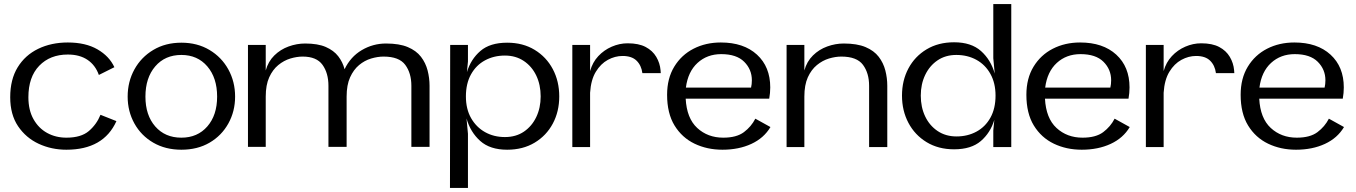

<svg xmlns="http://www.w3.org/2000/svg" viewBox="-20 -720 6641 940"><path d="M305 13Q232 13 169.5 -16Q107 -45 68.5 -102Q30 -159 30 -244Q30 -331 66.5 -390.5Q103 -450 167 -481Q231 -512 312 -512Q399 -512 457 -478.5Q515 -445 540 -391L464 -353Q447 -401 408.5 -427Q370 -453 312 -453Q225 -453 172 -398Q119 -343 119 -244Q119 -181 144 -136.5Q169 -92 211 -69Q253 -46 305 -46Q377 -46 415 -78.5Q453 -111 472 -158L550 -127Q487 13 305 13Z M868 13Q790 13 730.5 -21.5Q671 -56 638 -115.5Q605 -175 605 -247Q605 -320 638 -380Q671 -440 730.5 -475.5Q790 -511 868 -511Q946 -511 1005.5 -475.5Q1065 -440 1098 -380Q1131 -320 1131 -247Q1131 -175 1098 -115.5Q1065 -56 1006 -21.5Q947 13 868 13ZM868 -46Q947 -46 995 -101Q1043 -156 1043 -247Q1043 -339 995 -395Q947 -451 868 -451Q788 -451 740 -395Q692 -339 692 -247Q692 -156 740 -101Q788 -46 868 -46Z M1474 -507Q1536 -507 1575 -490Q1614 -473 1636 -444.5Q1658 -416 1667 -381Q1696 -442 1751 -474.5Q1806 -507 1870 -507Q1935 -507 1976.5 -489.5Q2018 -472 2041 -442Q2064 -412 2073.5 -375Q2083 -338 2083 -300V-1H1994V-300Q1994 -362 1964 -402.5Q1934 -443 1858 -443Q1829 -443 1797 -433.5Q1765 -424 1738 -401.5Q1711 -379 1694 -341.5Q1677 -304 1677 -247V-1H1588V-300Q1588 -362 1559 -402.5Q1530 -443 1462 -443Q1433 -443 1401.5 -433.5Q1370 -424 1342.5 -401.5Q1315 -379 1298 -341.5Q1281 -304 1281 -247V-1H1194V-500H1281V-375Q1293 -419 1323 -448.5Q1353 -478 1393 -492.5Q1433 -507 1474 -507Z M2184 -500H2271V-419L2266 -367Q2285 -430 2332 -470.5Q2379 -511 2463 -511Q2540 -511 2597.5 -476Q2655 -441 2686.5 -381.5Q2718 -322 2718 -248Q2718 -174 2686.5 -115Q2655 -56 2597.5 -21.5Q2540 13 2463 13Q2379 13 2331 -30Q2283 -73 2264 -140L2271 -65V200H2183ZM2452 -448Q2398 -448 2354.5 -424.5Q2311 -401 2286 -356Q2261 -311 2261 -248Q2261 -186 2286.5 -141.5Q2312 -97 2355 -73Q2398 -49 2452 -49Q2506 -49 2545 -75.5Q2584 -102 2605.5 -147Q2627 -192 2627 -248Q2627 -305 2605.5 -350Q2584 -395 2544.5 -421.5Q2505 -448 2452 -448Z M2782 0V-500H2869V-372Q2881 -415 2909 -445Q2937 -475 2975 -491.5Q3013 -508 3053 -508Q3107 -508 3141 -490Q3175 -472 3193 -441.5Q3211 -411 3214 -376Q3214 -372 3214.5 -369Q3215 -366 3215 -362H3125Q3120 -400 3096.5 -423Q3073 -446 3028 -446Q2991 -446 2956 -427Q2921 -408 2897 -368.5Q2873 -329 2869 -266V0Z M3752 -98Q3720 -44 3658.5 -15.5Q3597 13 3517 13Q3442 13 3380.5 -16.5Q3319 -46 3282.5 -105.5Q3246 -165 3246 -256Q3246 -336 3281 -393.5Q3316 -451 3375.5 -481.5Q3435 -512 3509 -512Q3621 -512 3686 -452.5Q3751 -393 3751 -292Q3751 -265 3746 -237H3337Q3342 -141 3393.5 -93.5Q3445 -46 3521 -46Q3586 -46 3622 -73Q3658 -100 3678 -139ZM3511 -455Q3442 -455 3395 -412Q3348 -369 3338 -291H3657Q3659 -300 3660 -308.5Q3661 -317 3661 -327Q3661 -380 3623.5 -417.5Q3586 -455 3511 -455Z M4111 -507Q4176 -507 4217.5 -489.5Q4259 -472 4282 -442Q4305 -412 4314.5 -375Q4324 -338 4324 -300V0H4235V-300Q4235 -362 4205 -402.5Q4175 -443 4099 -443Q4070 -443 4038.5 -433.5Q4007 -424 3979.5 -401.5Q3952 -379 3935 -341.5Q3918 -304 3918 -247V0H3831V-500H3918V-375Q3930 -419 3960 -448.5Q3990 -478 4030 -492.5Q4070 -507 4111 -507Z M4651 11Q4574 11 4516.5 -24Q4459 -59 4427.5 -118.5Q4396 -178 4396 -252Q4396 -326 4427.5 -385Q4459 -444 4516.5 -478.5Q4574 -513 4651 -513Q4735 -513 4783 -470Q4831 -427 4850 -360L4843 -435V-700H4931V0H4843V-81L4848 -133Q4829 -70 4782 -29.5Q4735 11 4651 11ZM4663 -52Q4717 -52 4760.5 -75.5Q4804 -99 4829 -144Q4854 -189 4854 -252Q4854 -313 4829 -358Q4804 -403 4760.5 -427Q4717 -451 4662 -451Q4609 -451 4570 -424.5Q4531 -398 4509.5 -353Q4488 -308 4488 -252Q4488 -195 4509.5 -150Q4531 -105 4570.5 -78.5Q4610 -52 4663 -52Z M5511 -98Q5479 -44 5417.5 -15.5Q5356 13 5276 13Q5201 13 5139.5 -16.5Q5078 -46 5041.5 -105.5Q5005 -165 5005 -256Q5005 -336 5040 -393.5Q5075 -451 5134.5 -481.5Q5194 -512 5268 -512Q5380 -512 5445 -452.5Q5510 -393 5510 -292Q5510 -265 5505 -237H5096Q5101 -141 5152.5 -93.5Q5204 -46 5280 -46Q5345 -46 5381 -73Q5417 -100 5437 -139ZM5270 -455Q5201 -455 5154 -412Q5107 -369 5097 -291H5416Q5418 -300 5419 -308.5Q5420 -317 5420 -327Q5420 -380 5382.5 -417.5Q5345 -455 5270 -455Z M5590 0V-500H5677V-372Q5689 -415 5717 -445Q5745 -475 5783 -491.5Q5821 -508 5861 -508Q5915 -508 5949 -490Q5983 -472 6001 -441.5Q6019 -411 6022 -376Q6022 -372 6022.5 -369Q6023 -366 6023 -362H5933Q5928 -400 5904.5 -423Q5881 -446 5836 -446Q5799 -446 5764 -427Q5729 -408 5705 -368.5Q5681 -329 5677 -266V0Z M6560 -98Q6528 -44 6466.5 -15.5Q6405 13 6325 13Q6250 13 6188.5 -16.5Q6127 -46 6090.5 -105.5Q6054 -165 6054 -256Q6054 -336 6089 -393.5Q6124 -451 6183.5 -481.5Q6243 -512 6317 -512Q6429 -512 6494 -452.5Q6559 -393 6559 -292Q6559 -265 6554 -237H6145Q6150 -141 6201.5 -93.5Q6253 -46 6329 -46Q6394 -46 6430 -73Q6466 -100 6486 -139ZM6319 -455Q6250 -455 6203 -412Q6156 -369 6146 -291H6465Q6467 -300 6468 -308.5Q6469 -317 6469 -327Q6469 -380 6431.5 -417.5Q6394 -455 6319 -455Z"/></svg>

Font: Panamera Medium
Style: Regular
Weight: 500
Designer: Bastien Sozeau
Foundry: NBR — Bastien Sozeau
Version: Version 3.002; ttfautohint (v1.8.4.7-5d5b);gftools[0.9.33]